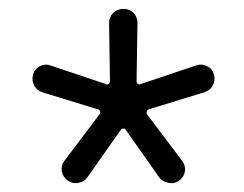

<svg xmlns="http://www.w3.org/2000/svg" viewBox="-20 -770 551 433"><path d="M75 -562Q63 -566 57 -577.5Q51 -589 54.5 -602Q58 -615 70.5 -621Q83 -627 95 -622L220 -580Q223 -579 225.5 -581Q228 -583 228 -586L226 -718Q226 -732 235.5 -741Q245 -750 258.5 -750Q272 -750 281 -741Q290 -732 290 -718L288 -586Q288 -583 290.5 -581Q293 -579 296 -580L421 -622Q434 -627 446.5 -621Q459 -615 462.5 -602Q466 -589 460 -577.5Q454 -566 441 -562L314 -523Q312 -522 311 -518.5Q310 -515 311 -513L391 -407Q399 -396 397 -383.5Q395 -371 384.5 -363Q374 -355 360.5 -357.5Q347 -360 339 -370L263 -478Q262 -480 258.5 -480Q255 -480 253 -478L177 -370Q170 -360 156.5 -357.5Q143 -355 132.5 -363Q122 -371 119.5 -383.5Q117 -396 125 -407L205 -513Q207 -515 206 -518.5Q205 -522 202 -523Z"/></svg>

Font: Rounded Mplus 1c
Style: Regular
Weight: 400
Version: Version 1.059.20150529